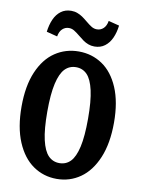

<svg xmlns="http://www.w3.org/2000/svg" viewBox="-104 -1038 827 1119"><g transform="rotate(10 310.0 -478.0)"><path d="M36.5 -368.5Q36.5 -490.4 72.5 -574.5Q108.6 -658.7 170.6 -700.3Q232.7 -742 310.4 -742Q388.2 -742 450 -700.3Q511.8 -658.7 547.7 -574.5Q583.5 -490.4 583.5 -368.5Q583.5 -245.7 547.5 -160Q511.4 -74.3 449.6 -31.2Q387.8 11.9 310.4 11.9Q232.7 11.9 170.6 -31.2Q108.6 -74.3 72.5 -160Q36.5 -245.7 36.5 -368.5ZM430.6 -364.8Q430.6 -469.2 416.4 -531.9Q402.2 -594.5 375.8 -621.8Q349.3 -649 310.4 -649Q271.5 -649 244.8 -621.8Q218.2 -594.5 203.8 -531.9Q189.4 -469.2 189.4 -364.8Q189.4 -261 203.8 -198.5Q218.2 -136 244.8 -108.8Q271.5 -81.5 310.4 -81.5Q349.4 -81.5 375.9 -108.6Q402.3 -135.8 416.5 -198.2Q430.6 -260.6 430.6 -364.8ZM296.4 -831.9Q274.9 -849.6 260.5 -858.1Q246.1 -866.7 229.7 -866.7Q207.5 -866.7 191.1 -851.4Q174.7 -836.1 169.8 -806.4L105.7 -822.8Q110.7 -864.5 125.2 -897.2Q139.7 -929.9 165 -948.8Q190.3 -967.8 226.1 -967.8Q245.7 -967.8 262.5 -961.3Q279.2 -954.9 292.3 -946Q305.3 -937.2 323.2 -922.4Q344.2 -904.8 358.9 -896Q373.6 -887.2 390.4 -887.2Q412.6 -887.2 429 -902.5Q445.3 -917.8 450.2 -947.5L514.3 -931.2Q509.3 -889.4 494.6 -856.9Q479.9 -824.4 454.5 -805.3Q429.2 -786.2 393.4 -786.2Q373.8 -786.2 357 -792.6Q340.2 -799 327.2 -808.1Q314.1 -817.2 296.4 -831.9Z"/></g></svg>

Font: Monaspace Xenon Var ExtraLight
Style: Regular
Weight: 200
Designer: Riley Cran and the Lettermatic Team
Version: Version 1.200 (Monaspace Xenon Var)